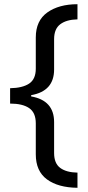

<svg xmlns="http://www.w3.org/2000/svg" viewBox="-20 -734 420 912"><path d="M348 158Q256 157 203 118Q150 79 150 -1V-148Q150 -199 118.5 -220.5Q87 -242 28 -242V-315Q87 -316 118.5 -337Q150 -358 150 -408V-556Q150 -636 205 -675Q260 -714 348 -714V-642Q296 -641 266.5 -619Q237 -597 237 -548V-404Q237 -301 128 -282V-276Q237 -257 237 -154V-7Q237 42 266 63.5Q295 85 348 86Z"/></svg>

Font: Noto Sans Tifinagh Ahaggar
Style: Regular
Weight: 400
Designer: JamraPatel
Foundry: JamraPatel LLC
Version: Version 2.006; ttfautohint (v1.8.4.7-5d5b)